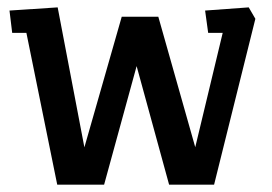

<svg xmlns="http://www.w3.org/2000/svg" viewBox="-20 -506 745 526"><path d="M136.8 0 52.3 -416H13.4L6 -477.1L138 -485.8L211.2 -102.4L313.5 -460.2H413.7L514.9 -102.7L590.1 -416H550.3L541.9 -477.1L661.4 -485.8L679.6 -454.5L566.5 0H443.3L354.3 -324.9L265.2 0Z"/></svg>

Font: Kreon Light
Style: Regular
Weight: 300
Designer: Julia Petretta
Foundry: Julia Petretta and Eli Heuer
Version: Version 2.002